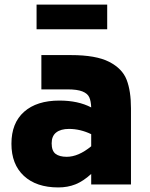

<svg xmlns="http://www.w3.org/2000/svg" viewBox="-20 -807 658 840"><path d="M30 0ZM553 -333V0H379V-46Q344 -14 310 -0.5Q276 13 235 13Q139 13 84.5 -37.5Q30 -88 30 -178Q30 -269 85.5 -318Q141 -367 240 -367Q322 -367 379 -337Q378 -365 370.5 -381.5Q363 -398 340.5 -407Q318 -416 275 -416H161V-566H290Q400 -566 457.5 -536.5Q515 -507 534 -458Q553 -409 553 -333ZM379 -167V-220Q331 -243 282 -243Q246 -243 226 -227.5Q206 -212 206 -180Q206 -147 223 -134Q240 -121 272 -121Q323 -121 379 -167ZM140 -787H449V-679H140Z"/></svg>

Font: Biryani Black
Style: Regular
Weight: 900
Designer: Dan Reynolds and Mathieu Reguer
Foundry: Dan Reynolds and Mathieu Reguer
Version: Version 1.004; ttfautohint (v1.1) -l 5 -r 5 -G 72 -x 0 -D la